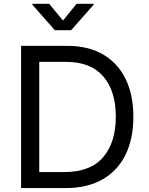

<svg xmlns="http://www.w3.org/2000/svg" viewBox="-20 -962 762 982"><path d="M314.9 0H87.9V-727.5H324.2Q430.7 -727.5 506.1 -684.1Q581.5 -640.6 621.8 -559.3Q662.1 -478 662.1 -365.2Q662.1 -251.5 621.6 -169.7Q581.1 -87.9 503.4 -43.9Q425.8 0 314.9 0ZM180.7 -82H309.1Q441.9 -82 507.1 -157.5Q572.3 -232.9 572.3 -365.2Q572.3 -496.6 508.3 -571Q444.3 -645.5 317.9 -645.5H180.7ZM231.9 -942.4 302.2 -856.9 371.6 -942.4H459V-938L343.8 -807.6H260.3L145.5 -938V-942.4Z"/></svg>

Font: Inter
Style: Regular
Weight: 400
Designer: Rasmus Andersson
Foundry: rsms
Version: Version 4.001;git-9221beed3